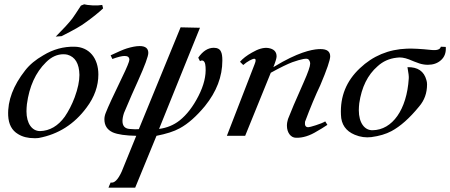

<svg xmlns="http://www.w3.org/2000/svg" viewBox="-20 -631 2091 892"><path d="M382 -131C419 -180 437 -232 437 -285C437 -360 395 -413 326 -414C275 -415 227 -402 181 -374C146 -354 118 -331 97 -304C42 -234 15 -164 18 -94C20 -54 35 -25 64 -8C85 5 110 11 139 11C147 11 154 11 160 10C251 -7 325 -54 382 -131ZM349 -283C349 -254 342 -220 327 -179C314 -144 298 -114 281 -89C250 -46 211 -23 166 -22C129 -22 103 -57 103 -114C103 -125 104 -136 105 -147C116 -229 145 -294 194 -342C219 -367 246 -379 275 -379C282 -379 288 -378 293 -377C329 -367 348 -336 349 -283ZM455 -608C443 -606 428 -605 410 -606C391 -607 378 -609 371 -611L356 -605C337 -575 323 -555 316 -545C299 -523 273 -495 239 -461C257 -462 266 -463 266 -463C322 -491 359 -512 378 -527C413 -552 440 -574 459 -592Z M1007 -390C1002 -403 990 -409 973 -409C945 -409 921 -392 901 -363L909 -347C913 -349 916 -350 918 -350C928 -350 934 -340 935 -320C938 -279 927 -234 902 -185C877 -136 848 -98 814 -71C787 -50 756 -37 719 -32C832 -313 896 -469 909 -502L819 -504L625 -31C617 -30 602 -30 581 -32C560 -34 549 -46 549 -69C549 -78 551 -91 556 -106C582 -168 604 -218 621 -255C653 -326 669 -370 669 -385C669 -406 656 -417 629 -417C612 -417 592 -413 569 -406C553 -401 528 -390 494 -374L502 -357C527 -366 546 -371 559 -371C574 -371 581 -365 581 -353C581 -346 570 -318 547 -271C508 -190 482 -135 471 -106C467 -96 465 -86 465 -77C465 -48 478 -28 504 -16C527 -6 564 -1 613 0L545 167C528 204 511 221 494 217C488 230 485 238 484 241H608L707 0C752 -9 788 -20 815 -35C854 -56 893 -91 932 -138C986 -205 1013 -275 1013 -350C1013 -369 1011 -382 1007 -390Z M1514 -369C1514 -392 1499 -403 1469 -403C1444 -403 1390 -397 1293 -344L1250 -319C1260 -344 1265 -361 1265 -369C1265 -391 1252 -404 1226 -408C1205 -411 1180 -404 1151 -387C1126 -373 1108 -359 1095 -344L1110 -329C1129 -346 1153 -358 1161 -358C1169 -358 1170 -350 1163 -333L1034 0H1119L1238 -293C1283 -318 1317 -334 1338 -342C1381 -357 1406 -362 1413 -355C1418 -350 1421 -343 1421 -335C1421 -323 1411 -294 1391 -249C1353 -164 1329 -107 1318 -78C1315 -68 1313 -58 1313 -47C1313 -15 1331 9 1355 9C1386 10 1419 0 1454 -22C1467 -29 1483 -39 1501 -51L1491 -67C1481 -61 1466 -55 1447 -49C1428 -43 1417 -40 1412 -40C1400 -40 1395 -48 1397 -65C1422 -132 1446 -189 1468 -235C1499 -308 1514 -353 1514 -369Z M2028 -414C2025 -401 2010 -396 1983 -399C1935 -404 1898 -406 1871 -405C1785 -402 1712 -371 1652 -314C1589 -255 1560 -183 1564 -98C1565 -53 1587 -22 1628 -5C1654 6 1680 9 1705 6C1742 1 1773 -8 1799 -22C1840 -44 1883 -82 1927 -136C1952 -165 1964 -199 1964 -239C1964 -246 1963 -253 1961 -259C1950 -300 1921 -320 1873 -319C1878 -292 1880 -274 1879 -266C1870 -122 1803 -27 1711 -26C1674 -25 1647 -60 1647 -119C1647 -130 1648 -140 1649 -151C1660 -226 1688 -283 1734 -323C1759 -346 1788 -359 1823 -363C1840 -366 1859 -363 1880 -355C1896 -348 1912 -342 1929 -336C1942 -332 1955 -330 1968 -330C1992 -330 2012 -337 2027 -350C2045 -365 2053 -386 2051 -413Z"/></svg>

Font: GFS Pyrsos
Style: Regular
Weight: 400
Designer: George Matthiopoulos
Foundry: George Matthiopoulos
Version: Version 1.0